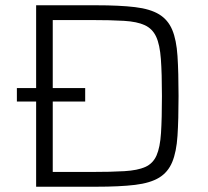

<svg xmlns="http://www.w3.org/2000/svg" viewBox="-20 -708 788 728"><path d="M117 0V-323H44V-374H117V-688H344Q434 -688 492 -681Q550 -674 583.5 -653.5Q617 -633 633 -595Q649 -557 653 -495.5Q657 -434 657 -344Q657 -254 653 -193Q649 -132 633 -93.5Q617 -55 583.5 -34.5Q550 -14 492 -7Q434 0 344 0ZM180 -56H324Q401 -56 451.5 -59Q502 -62 531 -75Q560 -88 573.5 -118.5Q587 -149 590.5 -204Q594 -259 594 -344Q594 -429 590 -484Q586 -539 572 -569Q558 -599 529 -612.5Q500 -626 450 -629Q400 -632 324 -632H180V-374H303V-323H180Z"/></svg>

Font: Saira SemiExpanded Light
Style: Regular
Weight: 300
Width: 6
Designer: Hector Gatti with collaboration of the Omnibus-Type team
Foundry: Omnibus-Type
Version: Version 1.101